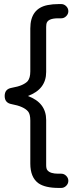

<svg xmlns="http://www.w3.org/2000/svg" viewBox="-20 -779 384 944"><path d="M117 -307Q207 -274 207 -189V33Q207 52 214 59Q228 75 266 75H281Q295 75 305.5 85.5Q316 96 316 110Q316 124 305.5 134.5Q295 145 281 145H269Q202 145 169 122Q129 93 129 25V-186Q129 -218 118 -231Q97 -256 37 -267Q3 -273 3 -307Q3 -341 36.5 -347Q70 -353 88.5 -361.5Q107 -370 116 -380Q129 -396 129 -428V-639Q129 -737 214 -754Q239 -759 269 -759H281Q295 -759 305.5 -748.5Q316 -738 316 -724Q316 -710 305.5 -699.5Q295 -689 281 -689H266Q212 -689 208 -660Q207 -653 207 -647V-425Q207 -340 117 -307Z"/></svg>

Font: Varela Round
Style: Regular
Weight: 400
Designer: Joe Prince
Foundry: Joe Prince
Version: Version 1.000